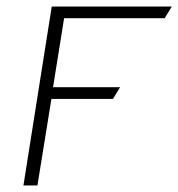

<svg xmlns="http://www.w3.org/2000/svg" viewBox="-20 -585 548 590"><path d="M52 -15H95L138 -281H327L349 -317H143L177 -529H486L508 -565H139Z"/></svg>

Font: Charger Sport
Style: HLObl
Weight: 100
Designer: Jasper
Foundry: Cannot Into Space Fonts
Version: Version 1.1